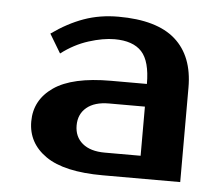

<svg xmlns="http://www.w3.org/2000/svg" viewBox="-39 -753 583 506"><g transform="rotate(5 252.5 -500.0)"><path d="M250 -290Q148 -290 99 -324Q50 -358 50 -415Q50 -472 99 -506Q148 -540 250 -540H345Q345 -600 322 -625Q299 -650 250 -650Q220 -650 182 -638Q144 -626 110 -600L80 -650Q122 -680 164 -695Q206 -710 255 -710Q357 -710 406 -666.5Q455 -623 455 -540V-290ZM345 -350V-480H250Q212 -480 191 -462.5Q170 -445 170 -415Q170 -385 191 -367.5Q212 -350 250 -350Z"/></g></svg>

Font: Prosto One
Style: Regular
Weight: 400
Designer: Pavel Emelyanov and Jovanny lemonad
Foundry: Pavel Emelyanov and Jovanny Lemonad
Version: Version 1.001